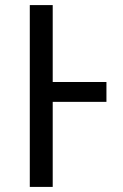

<svg xmlns="http://www.w3.org/2000/svg" viewBox="-20 -734 483 754"><path d="M97 0V-714H187V-412H398V-334H187V0Z"/></svg>

Font: Noto Sans Ambassadori
Style: Regular
Weight: 400
Designer: Monotype Design Team
Foundry: Monotype Imaging Inc.
Version: Version 2.013